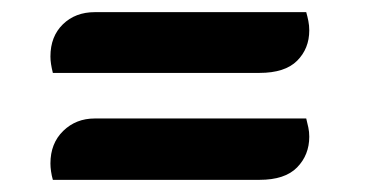

<svg xmlns="http://www.w3.org/2000/svg" viewBox="-20 -384 612 316"><path d="M67 -88Q65 -95 64 -102Q63 -109 63 -115Q63 -148 84 -168.5Q105 -189 136 -189H484Q486 -181 487.5 -174Q489 -167 489 -159Q489 -129 469 -108.5Q449 -88 407 -88ZM67 -264Q65 -272 64 -278.5Q63 -285 63 -291Q63 -324 83.5 -344Q104 -364 136 -364H484Q486 -357 487.5 -349.5Q489 -342 489 -334Q489 -304 469 -284Q449 -264 407 -264Z"/></svg>

Font: Sansita Swashed Light ExtraBold
Style: Regular
Weight: 800
Version: Version 1.003